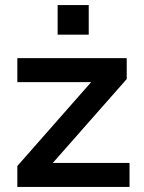

<svg xmlns="http://www.w3.org/2000/svg" viewBox="-20 -733 566 753"><path d="M48 0V-82L364 -441V-411H48V-505H477V-423L158 -61L157 -94H488V0ZM206 -597V-713H328V-597Z"/></svg>

Font: Mulish ExtraLight
Style: Regular
Weight: 200
Designer: Vernon Adams
Foundry: Vernon Adams
Version: Version 3.603